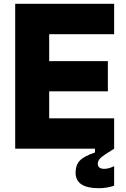

<svg xmlns="http://www.w3.org/2000/svg" viewBox="-20 -783 664 1011"><path d="M581 0H60V-763H581V-603H239V-461H548V-302H239V-160H581ZM378 126Q378 86 400.5 62.5Q423 39 480 20V0H581Q527 33 511 47.5Q495 62 495 79Q495 106 529 106Q553 106 581 92V195Q542 208 500 208Q378 208 378 126Z"/></svg>

Font: Open Sauce One Black
Style: Regular
Weight: 900
Designer: Alfredo Marco Pradil
Foundry: Creative Sauce Fz LLC
Version: Version 1.477